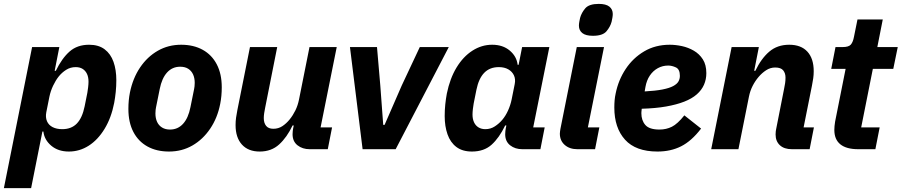

<svg xmlns="http://www.w3.org/2000/svg" viewBox="-46 -767 4635 987"><path d="M-26 200 119 -525H259L235 -403H241Q272 -467 311.5 -502Q351 -537 412 -537Q461 -537 492 -513.5Q523 -490 537.5 -449Q552 -408 552 -355Q552 -324 549 -294.5Q546 -265 541 -238Q526 -161 491.5 -104.5Q457 -48 410 -18Q363 12 308 12Q253 12 217.5 -18Q182 -48 177 -91H172L114 200ZM274 -103Q321 -103 349 -132Q377 -161 389 -220L403 -290Q405 -301 407 -318Q409 -335 409 -347Q409 -371 401 -387.5Q393 -404 378.5 -413Q364 -422 343 -422Q316 -422 294 -408Q272 -394 256 -374Q240 -354 227 -326.5Q214 -299 208 -270L192 -190Q187 -164 195.5 -144Q204 -124 224.5 -113.5Q245 -103 274 -103Z M823 12Q759 12 712 -14Q665 -40 639.5 -89Q614 -138 614 -207Q614 -230 616 -251Q618 -272 622 -292Q637 -365 674 -420Q711 -475 765 -506Q819 -537 885 -537Q949 -537 996 -511Q1043 -485 1068.5 -436Q1094 -387 1094 -318Q1094 -296 1092 -274.5Q1090 -253 1086 -233Q1072 -161 1034.5 -105.5Q997 -50 943 -19Q889 12 823 12ZM828 -101Q868 -101 895 -130.5Q922 -160 933 -216L952 -310Q953 -315 954 -323Q955 -331 955 -341Q955 -366 946.5 -384.5Q938 -403 921.5 -413.5Q905 -424 880 -424Q840 -424 813 -394.5Q786 -365 775 -309L756 -215Q755 -211 754 -202.5Q753 -194 753 -184Q753 -159 761.5 -140.5Q770 -122 787 -111.5Q804 -101 828 -101Z M1239 -525H1379L1317 -213Q1314 -199 1312 -185Q1310 -171 1310 -160Q1310 -135 1322 -120Q1334 -105 1359 -105Q1385 -105 1405.5 -118.5Q1426 -132 1443 -153Q1460 -174 1472.5 -199.5Q1485 -225 1491 -255L1545 -525H1685L1602 -112H1661L1639 0H1546Q1509 0 1483.5 -20Q1458 -40 1458 -77Q1458 -85 1459 -94Q1460 -103 1461 -107L1464 -122H1458Q1429 -61 1389 -24.5Q1349 12 1289 12Q1230 12 1197.5 -24Q1165 -60 1165 -124Q1165 -144 1167.5 -162Q1170 -180 1174 -200Z M1988 0H1818L1753 -525H1892L1909 -327L1924 -125H1931L2019 -327L2112 -525H2261Z M2732 0H2639Q2602 0 2576.5 -20Q2551 -40 2551 -77Q2551 -85 2552 -94Q2553 -103 2554 -107L2557 -122H2551Q2520 -58 2481 -23Q2442 12 2380 12Q2331 12 2300 -11.5Q2269 -35 2254.5 -76.5Q2240 -118 2240 -170Q2240 -202 2243 -230.5Q2246 -259 2251 -286Q2267 -364 2301 -420Q2335 -476 2382.5 -506.5Q2430 -537 2484 -537Q2539 -537 2574.5 -507Q2610 -477 2615 -434H2620L2638 -525H2778L2695 -112H2754ZM2449 -103Q2476 -103 2498 -117.5Q2520 -132 2536 -151Q2553 -171 2565.5 -198.5Q2578 -226 2584 -255L2600 -335Q2605 -360 2596 -379.5Q2587 -399 2567 -410.5Q2547 -422 2518 -422Q2472 -422 2443.5 -393Q2415 -364 2403 -305L2389 -235Q2387 -225 2385 -207.5Q2383 -190 2383 -178Q2383 -155 2391 -138Q2399 -121 2414 -112Q2429 -103 2449 -103Z M3002 -583Q2965 -583 2947.5 -597Q2930 -611 2930 -635Q2930 -644 2932 -655Q2934 -666 2936 -675Q2943 -701 2962.5 -724Q2982 -747 3032 -747Q3069 -747 3086.5 -733Q3104 -719 3104 -695Q3104 -686 3102 -675Q3100 -664 3098 -655Q3091 -629 3071.5 -606Q3052 -583 3002 -583ZM3013 0H2922Q2882 0 2857 -22Q2832 -44 2832 -80Q2832 -86 2833 -92Q2834 -98 2835 -105L2919 -525H3059L2976 -112H3035Z M3334 12Q3222 12 3167 -49Q3112 -110 3112 -214Q3112 -233 3113.5 -251Q3115 -269 3119 -287Q3133 -356 3170.5 -412.5Q3208 -469 3265.5 -503Q3323 -537 3397 -537Q3427 -537 3459.5 -530Q3492 -523 3520.5 -506.5Q3549 -490 3567 -462Q3585 -434 3585 -391Q3585 -359 3573 -331.5Q3561 -304 3536 -282Q3511 -260 3471.5 -244.5Q3432 -229 3378 -219.5Q3324 -210 3253 -208Q3252 -199 3251.5 -194Q3251 -189 3251 -185Q3251 -148 3271.5 -124.5Q3292 -101 3344 -101Q3379 -101 3408 -115.5Q3437 -130 3472 -174L3558 -106Q3509 -42 3455.5 -15Q3402 12 3334 12ZM3389 -430Q3360 -430 3335.5 -416.5Q3311 -403 3294.5 -378.5Q3278 -354 3272 -320L3268 -297Q3324 -300 3359.5 -307Q3395 -314 3414.5 -324.5Q3434 -335 3441.5 -348Q3449 -361 3449 -377Q3449 -411 3428.5 -420.5Q3408 -430 3389 -430Z M3750 0H3610L3715 -525H3855L3831 -403H3837Q3867 -466 3908.5 -501.5Q3950 -537 4011 -537Q4072 -537 4104.5 -501.5Q4137 -466 4137 -401Q4137 -382 4134.5 -364.5Q4132 -347 4128 -327L4085 -112H4138L4116 0H4025Q3985 0 3963 -20.5Q3941 -41 3941 -76Q3941 -85 3942 -92.5Q3943 -100 3944 -104L3985 -312Q3988 -326 3990 -339.5Q3992 -353 3992 -368Q3992 -391 3980 -405.5Q3968 -420 3939 -420Q3914 -420 3892.5 -406Q3871 -392 3854 -372Q3836 -351 3823 -325.5Q3810 -300 3804 -270Z M4454 0H4366Q4305 0 4274 -25Q4243 -50 4243 -99Q4243 -107 4244 -119Q4245 -131 4247 -142L4301 -413H4227L4249 -525H4285Q4317 -525 4328 -538Q4339 -551 4344 -578L4362 -667H4492L4464 -525H4569L4546 -413H4441L4381 -112H4476Z"/></svg>

Font: IBM Plex Sans
Style: Bold Italic
Weight: 700
Italic angle: -11.31°
Designer: Mike Abbink, Paul van der Laan, Pieter van Rosmalen
Foundry: Bold Monday
Version: Version 3.201